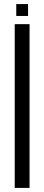

<svg xmlns="http://www.w3.org/2000/svg" viewBox="-20 -918 216 938"><path d="M51.9 0V-800H124.4V0ZM59.4 -840V-898.1H117.1V-840Z"/></svg>

Font: Big Shoulders Stencil Display SC Thin
Style: Regular
Weight: 100
Designer: Patric King
Foundry: XO Type Co
Version: Version 2.001